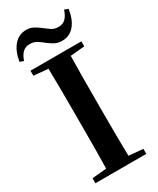

<svg xmlns="http://www.w3.org/2000/svg" viewBox="-238 -1025 901 1095"><g transform="rotate(-30 213.0 -477.5)"><path d="M16 -816Q27 -882 59 -918.5Q91 -955 138 -955Q166 -955 186 -944Q206 -933 224 -919Q243 -904 262.5 -890.5Q282 -877 310 -877Q339 -877 357 -895.5Q375 -914 385 -947L410 -938Q400 -871 368.5 -834.5Q337 -798 288 -798Q260 -798 240 -809Q220 -820 203 -833Q185 -848 164.5 -861.5Q144 -875 115 -875Q89 -875 70.5 -858Q52 -841 41 -807ZM45 0V-33L198 -47H226L380 -33V0ZM139 0Q141 -85 141.5 -171.5Q142 -258 142 -346V-394Q142 -481 141.5 -567.5Q141 -654 139 -741H287Q285 -656 284.5 -568.5Q284 -481 284 -394V-347Q284 -260 284.5 -173.5Q285 -87 287 0ZM45 -708V-741H380V-708L226 -694H198Z"/></g></svg>

Font: Noto Serif TC
Style: Bold
Weight: 700
Designer: Ryoko NISHIZUKA 西塚涼子 (kana & ideographs); Frank Grießhammer (Latin, Greek & Cyrillic); Wenlong ZHANG 张文龙 (bopomofo); San
Foundry: Adobe
Version: Version 2.002-H1;hotconv 1.1.0;makeotfexe 2.6.0